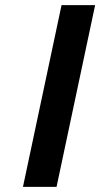

<svg xmlns="http://www.w3.org/2000/svg" viewBox="-20 -731 392 751"><path d="M69.8 0 220.7 -710.9H352.1L201.2 0Z"/></svg>

Font: Tuffy
Style: BoldItalic
Weight: 700
Italic angle: -12°
Designer: Thatcher Ulrich, Karoly Barta, Michael Everson
Version: Version 001.271